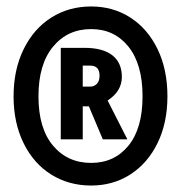

<svg xmlns="http://www.w3.org/2000/svg" viewBox="-20 -781 560 594"><path d="M498 -483Q498 -401 467.5 -338.5Q437 -276 383.5 -241.5Q330 -207 262 -207Q193 -207 138.5 -241Q84 -275 53 -338Q22 -401 22 -483Q22 -565 53 -628.5Q84 -692 138.5 -726.5Q193 -761 262 -761Q330 -761 383.5 -726.5Q437 -692 467.5 -629Q498 -566 498 -483ZM421 -483Q421 -582 377.5 -636.5Q334 -691 262 -691Q189 -691 144 -636.5Q99 -582 99 -483Q99 -384 144 -330.5Q189 -277 262 -277Q334 -277 377.5 -330.5Q421 -384 421 -483ZM374 -350H298L255 -452H236V-350H168V-633H241Q298 -633 327.5 -610Q357 -587 357 -543Q357 -499 313 -470ZM236 -513H259Q271 -513 279.5 -521.5Q288 -530 288 -547Q288 -578 259 -578H236Z"/></svg>

Font: Fira Sans Extra Condensed ExtraBold
Style: Regular
Weight: 800
Width: 1
Designer: Carrois Corporate & Edenspiekermann AG
Foundry: Carrois Corporate GbR & Edenspiekermann AG
Version: Version 4.203